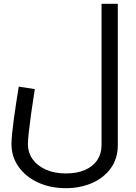

<svg xmlns="http://www.w3.org/2000/svg" viewBox="-20 -736 711 1004"><path d="M324 248Q244 248 179.5 218.5Q115 189 77.5 136.5Q40 84 40 17Q40 -4 43.5 -38.5Q47 -73 52.5 -115Q58 -157 65 -200.5Q72 -244 78 -283L162 -270Q151 -202 143 -143.5Q135 -85 130.5 -44Q126 -3 126 17Q126 62 150.5 96.5Q175 131 220 151Q265 171 324 171Q383 171 425 152.5Q467 134 489 100.5Q511 67 511 23V-716H596V23Q596 93 559.5 143.5Q523 194 461.5 221Q400 248 324 248Z"/></svg>

Font: Cairo Play Medium
Style: Regular
Weight: 500
Version: Version 3.119